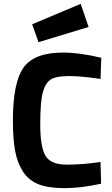

<svg xmlns="http://www.w3.org/2000/svg" viewBox="-20 -965 583 997"><path d="M505 -11Q399 12 314 12Q229 12 178 -9Q127 -30 98 -76Q69 -122 58 -184Q47 -246 47 -340Q47 -537 102.5 -614.5Q158 -692 307 -692Q393 -692 506 -665L502 -555Q403 -570 337.5 -570Q272 -570 244 -552.5Q216 -535 202.5 -486Q189 -437 189 -319Q189 -201 216.5 -155.5Q244 -110 326.5 -110Q409 -110 502 -124ZM147 -839 399 -945 440 -825 180 -746Z"/></svg>

Font: Titillium Web
Style: Bold
Weight: 700
Version: Version 1.001;PS 57.000;hotconv 1.0.70;makeotf.lib2.5.55311